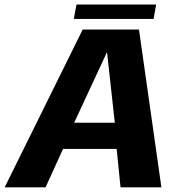

<svg xmlns="http://www.w3.org/2000/svg" viewBox="-44 -802 793 822"><path d="M-24 0H151L226 -164.5H455.5L472 0H647L551 -675.5H310ZM273.5 -276.5 413 -576.5H414.5L447.5 -276.5ZM272 -721H613.5L624.5 -782.5H283.5Z"/></svg>

Font: Anybody UltraCondensed Thin
Style: Bold Italic
Weight: 700
Italic angle: -10°
Version: Version 1.111